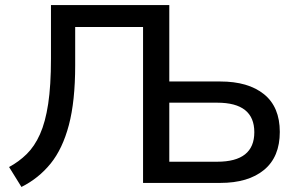

<svg xmlns="http://www.w3.org/2000/svg" viewBox="-20 -725 1171 761"><path d="M65 16 16 -63Q55 -84 86 -114.5Q117 -145 138.5 -193Q160 -241 171 -313.5Q182 -386 182 -492V-705H651V-402H853Q964 -402 1026.5 -351.5Q1089 -301 1089 -202Q1089 -103 1026.5 -51.5Q964 0 853 0H547V-618H278V-466Q278 -324 253 -229.5Q228 -135 180.5 -76.5Q133 -18 65 16ZM651 -84H841Q988 -84 988 -201Q988 -318 841 -318H651Z"/></svg>

Font: Nunito Sans SemiBold
Style: Regular
Weight: 600
Designer: Vernon Adams
Foundry: Vernon Adams
Version: Version 3.101; ttfautohint (v1.8.4.7-5d5b);gftools[0.9.27]